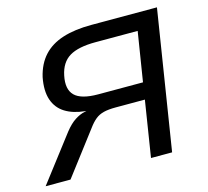

<svg xmlns="http://www.w3.org/2000/svg" viewBox="-102 -823 1017 940"><g transform="rotate(-15 406.5 -352.5)"><path d="M17 0 193 -230Q220 -264 245.5 -280.5Q271 -297 295 -302L305 -304L299 -305Q239 -311 199 -336Q159 -361 143.5 -407Q128 -453 141 -520Q156 -584 193.5 -625Q231 -666 292 -685.5Q353 -705 438 -705H770L658 0H551L596 -284H448Q411 -284 387 -278Q363 -272 345 -257.5Q327 -243 308 -217L143 0ZM382 -368H609L649 -618H435Q348 -618 303 -591Q258 -564 245 -500Q231 -433 263.5 -400.5Q296 -368 382 -368Z"/></g></svg>

Font: Nunito Sans 7pt SemiExpanded Medium
Style: Italic
Weight: 500
Width: 6
Italic angle: -9°
Designer: Vernon Adams
Foundry: Vernon Adams
Version: Version 3.101;gftools[0.9.27]